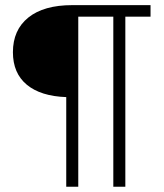

<svg xmlns="http://www.w3.org/2000/svg" viewBox="-20 -713 626 733"><path d="M232.9 0V-342.3Q135.3 -345.7 82.3 -389.6Q29.3 -433.6 29.3 -513.7Q29.3 -598.6 88.1 -646Q147 -693.4 255.9 -693.4H554.7V-649.4H458.5V0H412.6V-649.4H278.8V0Z"/></svg>

Font: Cascadia Code NF ExtraLight
Style: Regular
Weight: 200
Monospace: yes
Designer: Aaron Bell
Foundry: Saja Typeworks
Version: Version 2404.023; ttfautohint (v1.8.4)